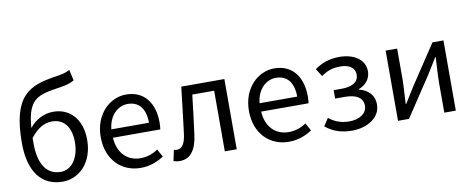

<svg xmlns="http://www.w3.org/2000/svg" viewBox="-69 -1132 3587 1462"><g transform="rotate(-10 1724.5 -401.5)"><path d="M315 -63C204 -63 147 -154 147 -312C147 -327 147 -340 147 -354C204 -428 260 -453 313 -453C408 -453 459 -381 459 -269C459 -146 399 -63 315 -63ZM512 -816C479 -800 461 -794 400 -785C192 -754 60 -697 60 -329C60 -110 153 13 316 13C447 13 554 -96 554 -269C554 -428 465 -524 336 -524C267 -524 199 -492 151 -431C168 -657 244 -672 419 -698C464 -705 502 -714 531 -733Z M919 13C993 13 1051 -12 1099 -43L1066 -103C1026 -76 983 -60 930 -60C827 -60 756 -134 750 -250H1116C1118 -263 1120 -282 1120 -302C1120 -457 1042 -557 904 -557C778 -557 659 -447 659 -271C659 -92 775 13 919 13ZM749 -315C760 -422 828 -484 905 -484C990 -484 1040 -425 1040 -315Z M1223 13C1302 13 1350 -47 1365 -168C1379 -268 1390 -369 1402 -469H1571V0H1663V-543H1330C1316 -425 1303 -308 1288 -191C1279 -110 1253 -75 1215 -75C1205 -75 1198 -77 1191 -79L1173 5C1189 10 1203 13 1223 13Z M2065 13C2139 13 2197 -12 2245 -43L2212 -103C2172 -76 2129 -60 2076 -60C1973 -60 1902 -134 1896 -250H2262C2264 -263 2266 -282 2266 -302C2266 -457 2188 -557 2050 -557C1924 -557 1805 -447 1805 -271C1805 -92 1921 13 2065 13ZM1895 -315C1906 -422 1974 -484 2051 -484C2136 -484 2186 -425 2186 -315Z M2555 13C2671 13 2774 -49 2774 -150C2774 -227 2724 -269 2660 -285V-290C2717 -312 2750 -358 2750 -411C2750 -509 2658 -557 2553 -557C2474 -557 2414 -533 2362 -496L2400 -436C2444 -467 2485 -484 2548 -484C2614 -484 2661 -457 2661 -401C2661 -348 2617 -315 2530 -315H2468V-250H2543C2632 -250 2682 -219 2682 -157C2682 -97 2622 -60 2547 -60C2492 -60 2439 -73 2388 -115L2349 -56C2413 -4 2479 13 2555 13Z M2910 0H2995L3201 -311C3221 -344 3252 -394 3273 -428H3277C3273 -357 3268 -284 3268 -227V0H3357V-543H3272L3066 -232C3046 -199 3015 -149 2994 -116H2990C2993 -186 2999 -259 2999 -316V-543H2910Z"/></g></svg>

Font: Source Han Sans CN Regular
Style: Regular
Weight: 400
Designer: Ryoko NISHIZUKA (kana & ideographs); Paul D. Hunt (Latin, Greek & Cyrillic); Wenlong ZHANG (bopomofo); Sandoll Communica
Foundry: Adobe Systems Incorporated
Version: Version 1.004;PS 1.004;hotconv 1.0.82;makeotf.lib2.5.63406